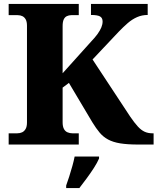

<svg xmlns="http://www.w3.org/2000/svg" viewBox="-20 -734 800 975"><path d="M24 0V-57H67Q81 -57 92 -62Q103 -67 110 -79Q117 -91 117 -112V-603Q117 -624 110.5 -635.5Q104 -647 93.5 -652Q83 -657 70 -657H24V-714H380V-657H342Q330 -657 319.5 -652Q309 -647 303.5 -635Q298 -623 298 -601V-362L441 -521Q463 -544 475.5 -561.5Q488 -579 494.5 -594.5Q501 -610 501 -625Q501 -643 488 -650.5Q475 -658 442 -658V-714H730V-658Q701 -658 676 -647Q651 -636 628.5 -616.5Q606 -597 582 -572L450 -432L641 -142Q663 -110 680 -91.5Q697 -73 714.5 -65Q732 -57 755 -57H760V0H683Q627 0 590.5 -6Q554 -12 529 -25.5Q504 -39 486 -60.5Q468 -82 449 -113L330 -313L298 -289V-113Q298 -92 304.5 -79.5Q311 -67 323 -62Q335 -57 348 -57H380V0ZM316 208Q323 189 331.5 162.5Q340 136 347.5 109Q355 82 359 61H483V71Q474 92 457 118.5Q440 145 420 172Q400 199 383 221H316Z"/></svg>

Font: Noto Serif Kannada ExtraBold
Style: Regular
Weight: 800
Version: Version 2.003